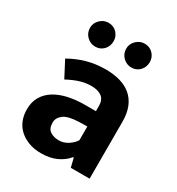

<svg xmlns="http://www.w3.org/2000/svg" viewBox="-167 -792 841 910"><g transform="rotate(30 253.0 -337.0)"><path d="M68 -435Q111 -460 159 -473.5Q207 -487 261 -487Q304 -487 339.5 -477Q375 -467 400.5 -445.5Q426 -424 439.5 -390.5Q453 -357 453 -310V0H350L338 -49H334Q311 -21 275.5 -5Q240 11 193 11Q154 11 124 -0.5Q94 -12 73 -31.5Q52 -51 41.5 -78Q31 -105 31 -136Q31 -177 48.5 -206.5Q66 -236 97 -255Q128 -274 169.5 -283Q211 -292 259 -292H319V-321Q319 -354 298.5 -369.5Q278 -385 241 -385Q212 -385 181.5 -376Q151 -367 114 -347ZM320 -209 277 -208Q216 -206 192 -187.5Q168 -169 168 -143Q168 -109 188.5 -96.5Q209 -84 235 -84Q261 -84 284.5 -99Q308 -114 320 -134ZM97 -621Q97 -647 116.5 -666Q136 -685 162 -685Q190 -685 208 -666Q226 -647 226 -621Q226 -593 208 -574Q190 -555 162 -555Q136 -555 116.5 -574Q97 -593 97 -621ZM295 -621Q295 -647 314.5 -666Q334 -685 360 -685Q388 -685 406 -666Q424 -647 424 -621Q424 -593 406 -574Q388 -555 360 -555Q334 -555 314.5 -574Q295 -593 295 -621Z"/></g></svg>

Font: Mukta
Style: Bold
Weight: 700
Designer: Girish Dalvi and Yashodeep Gholap
Foundry: Ek Type
Version: Version 2.538;PS 1.002;hotconv 16.6.51;makeotf.lib2.5.65220;